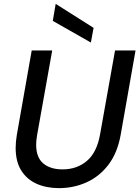

<svg xmlns="http://www.w3.org/2000/svg" viewBox="-20 -961 721 993"><path d="M285 12Q220 12 169.5 -10.5Q119 -33 90 -79Q61 -125 61 -196Q61 -227 67 -263L144 -700H250L172 -263Q167 -234 167 -213Q167 -147 203.5 -116Q240 -85 304 -85Q377 -85 428.5 -128Q480 -171 497 -263L575 -700H681L604 -263Q587 -169 540 -108Q493 -47 426.5 -17.5Q360 12 285 12ZM450 -741 253 -853 268 -941 464 -817Z"/></svg>

Font: DeepMind Sans Medium
Style: Italic
Weight: 500
Italic angle: -10°
Designer: Jonny Pinhorn / Modifications: Colophon Foundry
Foundry: Colophon Foundry
Version: Version 1.002; ttfautohint (v1.8.2)